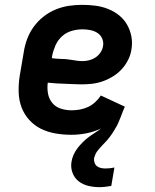

<svg xmlns="http://www.w3.org/2000/svg" viewBox="-20 -548 640 792"><path d="M390 224Q366 224 343.5 218.5Q321 213 304 199.5Q287 186 279 164.5Q271 143 275 119Q277 105 283.5 90.5Q290 76 299.5 63.5Q309 51 320.5 39.5Q332 28 344.5 18.5Q357 9 370.5 0.5Q384 -8 397 -18Q367 -4 336 2Q305 8 275 8Q241 8 209 2.5Q177 -3 149.5 -16.5Q122 -30 101 -53Q80 -76 69 -105Q58 -134 57 -167Q56 -200 61 -233L78 -333Q82 -360 92 -387Q102 -414 119 -437.5Q136 -461 159.5 -479.5Q183 -498 210 -509Q237 -520 264.5 -524Q292 -528 319 -528Q347 -528 374 -524.5Q401 -521 426 -511Q451 -501 471 -485Q491 -469 504 -446.5Q517 -424 522 -397.5Q527 -371 522 -343Q519 -322 508.5 -301Q498 -280 482 -262.5Q466 -245 445.5 -232.5Q425 -220 403.5 -212.5Q382 -205 360 -202.5Q338 -200 316 -200Q299 -200 281.5 -201Q264 -202 246.5 -202.5Q229 -203 212 -204Q195 -205 177 -207Q174 -184 178 -162Q182 -140 195.5 -123.5Q209 -107 230.5 -100Q252 -93 275 -93Q292 -93 309 -96Q326 -99 342.5 -106.5Q359 -114 372.5 -126.5Q386 -139 396 -154L495 -108Q489 -94 487.5 -90.5Q486 -87 483.5 -80Q481 -73 478 -65.5Q475 -58 472 -51Q469 -44 466 -37Q463 -30 458.5 -23Q454 -16 450.5 -9.5Q447 -3 442.5 3.5Q438 10 433 16.5Q428 23 423 29Q418 35 412.5 40.5Q407 46 401.5 52Q396 58 390.5 64Q385 70 380.5 76.5Q376 83 373 90Q370 97 368 104Q367 114 370 123Q373 132 380 137.5Q387 143 396.5 145Q406 147 415 147Q424 147 433.5 146Q443 145 452 143L439 219Q427 221 414.5 222.5Q402 224 390 224ZM321 -296Q334 -296 348 -299.5Q362 -303 374 -311Q386 -319 394.5 -331.5Q403 -344 405 -358Q408 -374 401.5 -389Q395 -404 381.5 -412.5Q368 -421 352 -424Q336 -427 320 -427Q298 -427 275.5 -420.5Q253 -414 235.5 -398Q218 -382 208.5 -360Q199 -338 195 -317L194 -308Q203 -307 212 -306Q221 -305 230 -305Q241 -305 252.5 -304Q264 -303 275 -301Q286 -299 297.5 -297.5Q309 -296 321 -296Z"/></svg>

Font: Iosevka Etoile
Style: Bold Italic
Weight: 700
Italic angle: -9°
Designer: Belleve Invis
Foundry: Belleve Invis
Version: Version 28.1.0; ttfautohint (v1.8.4)